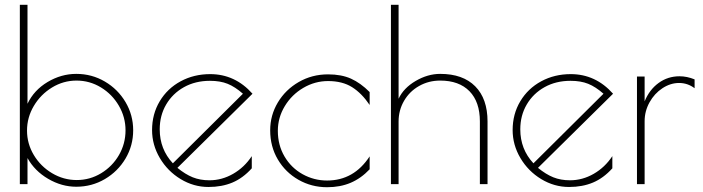

<svg xmlns="http://www.w3.org/2000/svg" viewBox="-20 -770 2941 803"><path d="M95 -109V0H63V-750H95V-336Q122 -393 179 -427Q236 -461 299 -461Q364 -461 418.5 -429Q473 -397 505 -343Q537 -289 537 -225Q537 -161 505 -107Q473 -53 418.5 -21Q364 11 299 11Q238 11 181.5 -22Q125 -55 95 -109ZM505 -225Q505 -280 477 -328Q449 -376 402 -404.5Q355 -433 300 -433Q245 -433 197.5 -404Q150 -375 121.5 -327Q93 -279 93 -224Q93 -169 121.5 -121.5Q150 -74 198 -45.5Q246 -17 301 -17Q356 -17 403 -45.5Q450 -74 477.5 -121.5Q505 -169 505 -225Z M1033 -117V-66Q996 -25 952 -6.5Q908 12 852 12Q790 12 735.5 -21Q681 -54 648.5 -109Q616 -164 616 -226Q616 -293 648 -346.5Q680 -400 735.5 -430Q791 -460 859 -460Q963 -460 1036 -378L722 -68Q755 -41 786 -28.5Q817 -16 856 -16Q908 -16 955 -43Q1002 -70 1033 -117ZM703 -87 996 -378Q963 -407 932 -419.5Q901 -432 858 -432Q797 -432 749.5 -405.5Q702 -379 675 -333Q648 -287 648 -229Q648 -146 703 -87Z M1110 -225Q1110 -288 1142 -341.5Q1174 -395 1229.5 -427Q1285 -459 1352 -459Q1408 -459 1448 -441Q1488 -423 1526 -385V-331Q1493 -380 1452.5 -405.5Q1412 -431 1352 -431Q1297 -431 1248.5 -402.5Q1200 -374 1171 -326Q1142 -278 1142 -223Q1142 -163 1170 -115.5Q1198 -68 1245.5 -41.5Q1293 -15 1348 -15Q1460 -15 1526 -116V-62Q1490 -24 1446.5 -5.5Q1403 13 1348 13Q1283 13 1228.5 -18Q1174 -49 1142 -103Q1110 -157 1110 -225Z M1615 -750H1647V-357Q1668 -402 1718.5 -431.5Q1769 -461 1821 -461Q1916 -461 1967.5 -409Q2019 -357 2019 -262V0H1987V-262Q1987 -344 1943.5 -388.5Q1900 -433 1821 -433Q1773 -433 1733 -410.5Q1693 -388 1670 -348.5Q1647 -309 1647 -262V0H1615Z M2541 -117V-66Q2504 -25 2460 -6.5Q2416 12 2360 12Q2298 12 2243.5 -21Q2189 -54 2156.5 -109Q2124 -164 2124 -226Q2124 -293 2156 -346.5Q2188 -400 2243.5 -430Q2299 -460 2367 -460Q2471 -460 2544 -378L2230 -68Q2263 -41 2294 -28.5Q2325 -16 2364 -16Q2416 -16 2463 -43Q2510 -70 2541 -117ZM2211 -87 2504 -378Q2471 -407 2440 -419.5Q2409 -432 2366 -432Q2305 -432 2257.5 -405.5Q2210 -379 2183 -333Q2156 -287 2156 -229Q2156 -146 2211 -87Z M2644 -450H2676V-346Q2696 -395 2734.5 -423Q2773 -451 2822 -451Q2853 -451 2885 -438V-401Q2856 -423 2820 -423Q2784 -423 2750.5 -401Q2717 -379 2696.5 -342Q2676 -305 2676 -263V0H2644Z"/></svg>

Font: Poiret One
Style: Regular
Weight: 400
Designer: Denis Masharov (denis.masharov@gmail.com), Cyreal (Charset Expansion)
Foundry: Denis Masharov
Version: Version 1.101